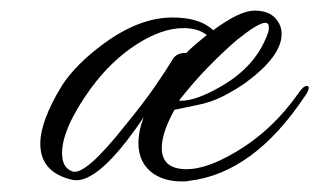

<svg xmlns="http://www.w3.org/2000/svg" viewBox="-20 -334 602 362"><path d="M321 8Q292 8 270 -6Q241 -26 241 -64Q241 -87 251 -113Q164 16 116 5Q56 -9 56 -63Q56 -106 97 -173Q110 -193 130 -213Q150 -233 176 -252Q243 -301 305 -301Q357 -301 382 -277Q432 -314 460 -314Q490 -314 503 -295Q511 -284 511 -270Q511 -228 443 -178Q423 -164 400.5 -152.5Q378 -141 352 -136L309 -127Q285 -84 285 -55Q285 -15 332 -15Q369 -15 422 -46Q493 -87 544 -160Q552 -172 559 -172Q562 -172 562 -168Q562 -163 555 -153Q458 -7 336 7Q332 8 328.5 8Q325 8 321 8ZM321 -144Q349 -144 393 -169Q456 -204 480 -259Q487 -273 487 -282Q487 -291 480 -291Q467 -291 427 -259Q398 -234 370.5 -205.5Q343 -177 318 -145Q317 -144 321 -144ZM116 -11Q140 -1 218 -100Q250 -139 271.5 -170Q293 -201 306 -223Q314 -235 331 -234Q340 -243 350 -251.5Q360 -260 370 -268Q353 -281 326 -281Q285 -281 237 -250Q189 -219 151 -167Q97 -92 97 -45Q97 -18 116 -11Z"/></svg>

Font: Ephesis
Style: Regular
Weight: 400
Designer: Robert E. Leuschke
Foundry: Robert E. Leuschke
Version: Version 1.010; ttfautohint (v1.8.3)